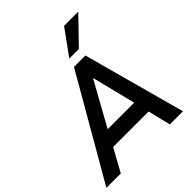

<svg xmlns="http://www.w3.org/2000/svg" viewBox="-286 -1116 1273 1273"><g transform="rotate(-45 350.5 -479.0)"><path d="M-31 0 384 -719H491L687 0H564L516 -197L558 -160H157L211 -194L104 0ZM420 -576 236 -244 216 -269H532L505 -243L422 -576ZM401 -780 530 -958H663L491 -780Z"/></g></svg>

Font: Nunitoga
Style: Bold Italic
Weight: 700
Italic angle: -9°
Designer: Vernon Adams
Foundry: Vernon Adams
Version: Version 1.0